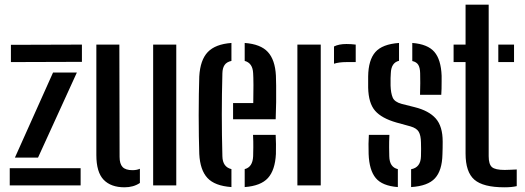

<svg xmlns="http://www.w3.org/2000/svg" viewBox="-20 -790 2238 818"><path d="M26.5 -525.5V-599L329 -600V-526.5ZM43.5 -118.5 206 -481H307.5L142 -118.5ZM21.5 0V-73.5H323.5V0Z M390.5 -129.5V-600H488.5L489.5 -121.5Q489.5 -92 502.2 -78.5Q515 -65 544.5 -65Q562.5 -65 576 -71V-10.5Q548.5 8 510.5 8Q452.5 8 421.5 -24.2Q390.5 -56.5 390.5 -129.5ZM632.5 0V-600H731V0Z M829 -134Q828 -167 827.2 -209.8Q826.5 -252.5 826.5 -298.8Q826.5 -345 827.2 -388.2Q828 -431.5 829 -464.5Q833 -534.5 865.2 -568.2Q897.5 -602 966 -607V-530.5Q945.5 -526 936.8 -513Q928 -500 927.5 -478Q925 -386 925 -301.8Q925 -217.5 927.5 -124Q928.5 -78.5 966 -69.5V7Q895 2 863.8 -31.8Q832.5 -65.5 829 -134ZM973 -282V-351H1059Q1060 -390 1059.8 -427.5Q1059.5 -465 1058.5 -478Q1056.5 -521.5 1022.5 -530.5V-607Q1090.5 -602 1121.2 -568.5Q1152 -535 1155.5 -468Q1156 -456.5 1156.5 -425.2Q1157 -394 1156.5 -355.2Q1156 -316.5 1154.5 -282ZM1022.5 7V-69.5Q1056.5 -78 1058.5 -124.5Q1059 -139.5 1059.2 -163.2Q1059.5 -187 1058 -215.5H1154.5Q1155.5 -201.5 1155.8 -176Q1156 -150.5 1155.5 -134Q1152 -65 1121.5 -31.5Q1091 2 1022.5 7Z M1403 -518.5V-592Q1423.5 -602.5 1456 -602.5Q1476 -602.5 1495.5 -600V-525.5H1457Q1424.5 -525.5 1403 -518.5ZM1247 0V-600H1346.5V0Z M1731.5 7V-69Q1772.5 -76.5 1773.5 -124.5Q1774 -146 1774 -155.2Q1774 -164.5 1773.5 -183Q1773 -213 1764 -228.5Q1755 -244 1729 -251.5L1669 -268Q1606 -286 1578 -318.2Q1550 -350.5 1548.5 -416.5Q1548 -443.5 1548.5 -464.5Q1549.5 -534.5 1579.2 -568.2Q1609 -602 1680 -607V-531Q1646.5 -523 1645 -478Q1644.5 -470.5 1644 -457.5Q1643.5 -444.5 1644 -425.5Q1645 -393.5 1653 -374.5Q1661 -355.5 1691 -347.5L1746.5 -333.5Q1807 -318.5 1836.5 -285.2Q1866 -252 1866 -187Q1866 -171.5 1865.8 -159.5Q1865.5 -147.5 1865 -132Q1863.5 -63.5 1833.2 -30.5Q1803 2.5 1731.5 7ZM1769.5 -386Q1770.5 -408.5 1770.5 -435.5Q1770.5 -462.5 1770 -478Q1769.5 -501.5 1762 -513.8Q1754.5 -526 1736.5 -530V-607Q1802 -602 1830.5 -569Q1859 -536 1861.5 -467Q1861.5 -459 1861.5 -443.5Q1861.5 -428 1861.2 -412Q1861 -396 1860 -386ZM1550.5 -134Q1549 -179.5 1551.5 -215.5H1639Q1637.5 -184 1637.8 -162.2Q1638 -140.5 1638.5 -124Q1639.5 -77.5 1675 -69.5V7Q1608.5 2 1580.8 -31.5Q1553 -65 1550.5 -134Z M1912.5 -525.5V-600H1963.5V-770H2062V-124.5Q2062 -90 2076 -78Q2090 -66 2130 -66Q2144.5 -66 2155.8 -66.8Q2167 -67.5 2181.5 -68V3Q2160 8 2129 8Q2038.5 8 2001 -24.5Q1963.5 -57 1963.5 -136V-525.5ZM2103 -525.5V-600H2170V-525.5Z"/></svg>

Font: Big Shoulders Stencil Text SemiBold
Style: Regular
Weight: 600
Designer: Patric King
Foundry: XO Type Co
Version: Version 1.000